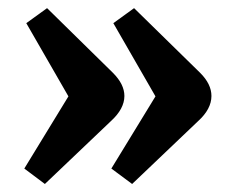

<svg xmlns="http://www.w3.org/2000/svg" viewBox="-20 -503 577 474"><path d="M90.8 -48.8 40 -86.9 148.9 -265.1 44.9 -445.8 96.2 -482.9 258.8 -323.2Q287.1 -294.9 287.1 -266.1Q287.1 -234.4 253.9 -204.1ZM306.2 -48.8 254.9 -86.9 363.8 -265.1 259.8 -445.8 311 -482.9 474.1 -323.2Q502 -295.4 502 -266.1Q502 -233.9 469.2 -204.1Z"/></svg>

Font: Literata Book
Style: Bold
Weight: 700
Designer: Latin by Veronika Burian and Jose Scaglione. Greek by Irene Vlachou. Cyrillic by Vera Evstafieva
Foundry: TypeTogether
Version: Version 2.003;PS 002.003;hotconv 1.0.88;makeotf.lib2.5.64775